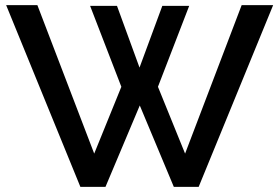

<svg xmlns="http://www.w3.org/2000/svg" viewBox="-20 -730 1091 750"><path d="M332 -707H437L525 -466L614 -707H719L597 -391L703 -130L924 -710H1047L756 0H659L526 -318L392 0H294L4 -710H126L348 -130L454 -391Z"/></svg>

Font: Raleway Thin SemiBold
Style: Regular
Weight: 600
Version: Version 4.026